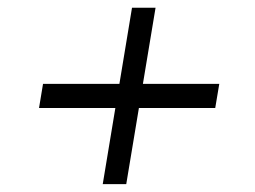

<svg xmlns="http://www.w3.org/2000/svg" viewBox="-20 -529 650 490"><path d="M242.2 -59.1 274.4 -253.4H79.6L89.8 -314.9H284.7L316.9 -509.3H377L344.7 -314.9H539.6L529.3 -253.4H334.5L302.2 -59.1Z"/></svg>

Font: Inter Display Light
Style: Italic
Weight: 300
Italic angle: -9.39999°
Designer: Rasmus Andersson
Foundry: rsms
Version: Version 4.000;git-a52131595